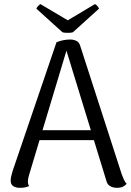

<svg xmlns="http://www.w3.org/2000/svg" viewBox="-20 -897 632 928"><path d="M319.4 -706Q335.8 -706 349.2 -699.4Q362.6 -692.8 367.5 -676.1L568.4 -54.5Q572.4 -43.2 578.2 -30.3Q584.1 -17.5 592.2 -8.4Q585.9 -1.1 575 4.8Q564.1 10.8 545.2 10.8Q526.7 10.8 512.6 2.7Q498.5 -5.5 494.6 -21.7L294.4 -674L307.3 -672.6L120.8 -52.5Q118.8 -44.8 116.8 -36.3Q114.8 -27.8 114.8 -20Q114.8 -12.8 116.5 -7Q118.2 -1.2 121 2.8Q111.9 6.1 102 8.4Q92 10.8 77.3 10.8Q54.5 10.8 42.8 1.8Q31.1 -7.1 31.6 -25.7Q31.6 -34.4 34.6 -46.7Q37.5 -59 41.3 -71.4L253.1 -692.9Q285.8 -706 319.4 -706ZM153.5 -267.8H471V-219.7H153.5ZM332.5 -741.2Q326.5 -739.2 317 -738.5Q307.6 -737.8 297.7 -738.5Q287.8 -739.2 281.8 -741.2L155.7 -855.2Q157.2 -860.2 163.8 -867.5Q170.5 -874.8 175.4 -877.2L307.6 -798.8L438.8 -877.2Q444.8 -874.8 451.1 -867.5Q457.5 -860.2 458.5 -855.2Z"/></svg>

Font: Arima Thin
Style: Regular
Weight: 100
Designer: Joana Correia and Natanael Gama
Foundry: NDISCOVER
Version: Version 1.101;gftools[0.9.23]